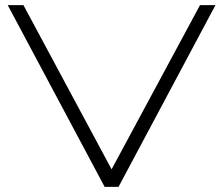

<svg xmlns="http://www.w3.org/2000/svg" viewBox="-20 -725 866 745"><path d="M386 0 10 -705H71L413 -68L756 -705H816L440 0Z"/></svg>

Font: Nunito Sans 7pt Expanded ExtraLight
Style: Regular
Weight: 250
Width: 7
Designer: Vernon Adams
Foundry: Vernon Adams
Version: Version 3.101;gftools[0.9.27]